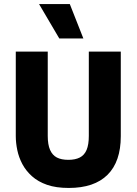

<svg xmlns="http://www.w3.org/2000/svg" viewBox="-20 -915 675 949"><path d="M320 14Q257 14 212.5 -1.5Q168 -17 138 -44Q108 -71 90.5 -104Q73 -137 65.5 -173Q58 -209 58 -242V-660H216V-243Q216 -200 227.5 -174Q239 -148 261 -136.5Q283 -125 318 -125Q352 -125 374.5 -136.5Q397 -148 408 -174Q419 -200 419 -243V-660H577V-242Q577 -116 511.5 -51Q446 14 320 14ZM273 -725 173 -895H325L392 -725Z"/></svg>

Font: Bricolage Grotesque SemiCondensed ExtraBold
Style: Regular
Weight: 800
Width: 4
Designer: Mathieu Triay
Foundry: Atelier Triay
Version: Version 1.001;gftools[0.9.33.dev8+g029e19f]